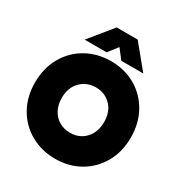

<svg xmlns="http://www.w3.org/2000/svg" viewBox="-211 -1075 1177 1243"><g transform="rotate(30 378.0 -453.0)"><path d="M300 -921H457L598 -749H434L379 -820L324 -749H160ZM20 -349Q20 -456 67 -539Q114 -622 196 -668Q278 -714 379 -714Q480 -714 561 -668Q642 -622 689 -539Q736 -456 736 -349Q736 -242 689 -159.5Q642 -77 561 -31Q480 15 379 15Q278 15 196 -31Q114 -77 67 -159.5Q20 -242 20 -349ZM536 -349Q536 -426 491.5 -472Q447 -518 379 -518Q311 -518 265.5 -472Q220 -426 220 -349Q220 -297 241 -258.5Q262 -220 298 -199.5Q334 -179 379 -179Q423 -179 458.5 -199.5Q494 -220 515 -258.5Q536 -297 536 -349Z"/></g></svg>

Font: Readiness ExtraBold
Style: Regular
Weight: 800
Designer: Katatrad Team
Foundry: CadsonDemak
Version: Version 1.00;January 16, 2020;FontCreator 12.0.0.2550 64-bit